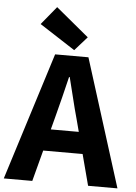

<svg xmlns="http://www.w3.org/2000/svg" viewBox="-71 -1066 791 1114"><g transform="rotate(5 325.0 -508.5)"><path d="M-6 0 228 -743H422L656 0H485L385 -379Q369 -436 354 -498.5Q339 -561 324 -619H320Q306 -560 290.5 -498Q275 -436 260 -379L160 0ZM146 -181V-307H502V-181ZM336 -777 129 -911 216 -1017 408 -858Z"/></g></svg>

Font: Noto Sans HK Thin ExtraBold
Style: Regular
Weight: 800
Version: Version 2.004-H2;hotconv 1.0.118;makeotfexe 2.5.65603